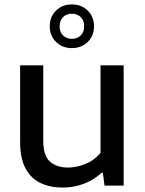

<svg xmlns="http://www.w3.org/2000/svg" viewBox="-20 -839 656 868"><path d="M263.5 9Q207 9 163.5 -11.5Q120 -32 95.5 -77.5Q71 -123 71 -198V-543.5H175.5V-203.5Q175.5 -135 206.2 -108.2Q237 -81.5 287 -81.5Q325 -81.5 365.2 -97.5Q405.5 -113.5 434.5 -147.5V-543.5H539V0H452.5L445 -58H439.5Q404 -25 358.5 -8Q313 9 263.5 9ZM305 -621.5Q261.5 -621.5 233.2 -649.5Q205 -677.5 205 -720Q205 -763 233.2 -791Q261.5 -819 305 -819Q348.5 -819 376.8 -791Q405 -763 405 -720Q405 -677.5 376.8 -649.5Q348.5 -621.5 305 -621.5ZM305 -663.5Q329.5 -663.5 345 -678.8Q360.5 -694 360.5 -720Q360.5 -746.5 345 -761.8Q329.5 -777 305 -777Q280.5 -777 265 -761.8Q249.5 -746.5 249.5 -720Q249.5 -694 265 -678.8Q280.5 -663.5 305 -663.5Z"/></svg>

Font: Encode Sans Semi Expanded Medium
Style: Regular
Weight: 500
Width: 6
Designer: Multiple Designers
Foundry: Impallari Type
Version: Version 3.000; ttfautohint (v1.8.3) -l 8 -r 50 -G 200 -x 14 